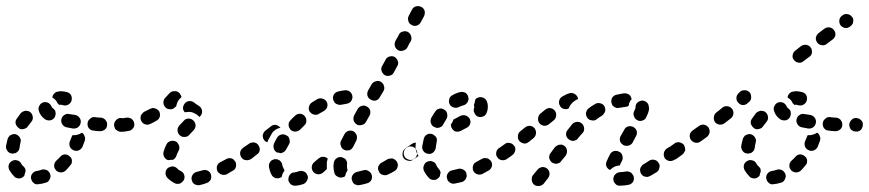

<svg xmlns="http://www.w3.org/2000/svg" viewBox="-31 -586 2887 638"><path d="M129 17Q132 14 134 10Q136 6 137 1Q137 -3 136 -7Q135 -8 135 -9Q135 -9 135 -10Q133 -12 132 -14Q128 -20 121 -22Q114 -24 107 -22Q99 -19 92 -18Q83 -17 77 -10Q71 -3 72 7Q73 11 75 15Q77 19 81 22Q84 25 88 26Q93 27 97 26Q109 25 121 21Q126 20 129 17ZM41 5Q37 7 32 7Q28 7 23 5Q19 4 16 0Q7 -9 0 -21Q-4 -29 -2 -38Q1 -47 9 -51Q17 -56 26 -53Q35 -51 39 -43Q43 -36 48 -32Q51 -29 53 -25Q54 -21 54 -17Q52 -12 51 -7Q50 -5 50 -2Q49 -1 49 -1Q48 0 48 0Q45 3 41 5ZM207 -43Q208 -47 208 -52Q208 -56 206 -60Q204 -64 200 -67Q193 -73 184 -73Q175 -72 169 -65Q163 -58 156 -52Q153 -49 151 -45Q149 -41 149 -37Q149 -32 150 -28Q152 -24 155 -20Q161 -14 171 -13Q180 -13 187 -19Q195 -27 202 -36Q205 -39 207 -43ZM-6 -84Q-12 -92 -11 -101Q-9 -112 -6 -123Q-5 -128 -2 -131Q0 -135 4 -137Q8 -139 12 -140Q17 -141 21 -140Q30 -137 35 -129Q40 -121 37 -112Q35 -104 34 -95Q33 -90 31 -86Q29 -83 25 -80Q24 -79 22 -78Q21 -77 20 -77Q17 -77 14 -76Q11 -76 9 -75Q9 -75 9 -76Q9 -76 8 -76Q-1 -77 -6 -84ZM252 -128Q251 -132 249 -136Q248 -139 246 -141Q244 -144 241 -145Q234 -140 225 -138Q217 -136 210 -137Q209 -136 209 -135Q208 -134 208 -133Q205 -125 201 -116Q198 -108 201 -99Q204 -91 213 -87Q221 -83 230 -86Q239 -90 243 -98Q247 -109 251 -119Q252 -124 252 -128ZM387 -155Q393 -162 393 -171Q394 -175 392 -180Q390 -184 387 -187Q384 -190 380 -192Q376 -193 371 -194H370Q361 -194 355 -187Q348 -180 348 -171Q348 -167 350 -162Q351 -158 354 -155Q358 -152 362 -150Q366 -149 370 -149H371Q380 -148 387 -155ZM287 -151 301 -150Q311 -150 318 -156Q325 -162 325 -172Q325 -176 324 -180Q322 -184 319 -188Q316 -191 312 -193Q308 -195 304 -195L290 -196L284 -197Q279 -197 275 -196Q271 -194 268 -191Q264 -188 262 -184Q260 -180 260 -176Q259 -166 265 -159Q271 -152 281 -152ZM25 -167Q22 -171 21 -175Q20 -179 21 -184Q22 -188 25 -192Q31 -201 38 -210Q41 -213 45 -215Q49 -217 54 -218Q58 -218 62 -217Q67 -216 70 -213Q77 -207 78 -197Q79 -188 73 -181Q67 -174 62 -167Q58 -160 50 -158Q42 -155 35 -158Q34 -159 33 -159Q33 -159 32 -160Q31 -160 31 -161Q27 -163 25 -167ZM228 -163Q236 -169 237 -178Q239 -187 233 -195Q228 -202 219 -204Q208 -206 199 -207Q190 -209 183 -204Q175 -199 173 -190Q171 -181 176 -173Q181 -165 190 -163Q200 -161 211 -159Q221 -158 228 -163ZM135 -186Q126 -185 118 -190Q102 -202 98 -218Q95 -227 100 -235Q104 -243 113 -246Q122 -248 130 -244Q138 -239 141 -230Q141 -230 141 -230Q141 -230 141 -230Q143 -228 145 -226Q151 -222 153 -216Q155 -209 153 -203Q153 -201 152 -199Q152 -198 151 -197Q150 -196 150 -195Q144 -187 135 -186ZM169 -283Q180 -283 191 -280Q200 -278 205 -270Q209 -262 207 -253Q205 -244 197 -239Q189 -234 180 -236Q175 -238 169 -238Q167 -238 166 -237Q163 -241 160 -243Q158 -248 155 -252Q150 -258 143 -262Q144 -271 150 -276Q156 -282 165 -282Q167 -283 169 -283Z M663 18Q667 15 669 11Q671 7 671 3Q671 -2 670 -6Q667 -15 659 -19Q650 -23 642 -20Q632 -17 623 -15Q614 -13 609 -5Q604 3 606 12Q607 16 609 20Q612 24 615 26Q619 28 624 29Q628 30 632 29Q644 27 656 22Q660 21 663 18ZM558 25Q563 25 567 24Q571 22 574 19Q578 16 580 12Q584 4 581 -5Q578 -14 569 -18Q562 -21 558 -26Q555 -29 551 -31Q547 -33 542 -33Q538 -33 534 -31Q529 -30 526 -27Q519 -20 519 -11Q519 -2 525 5Q536 16 550 23Q554 25 558 25ZM753 -32Q755 -41 751 -49Q748 -53 745 -56Q741 -59 737 -60Q732 -61 728 -60Q724 -60 720 -57Q710 -52 701 -47Q693 -43 690 -34Q688 -25 692 -16Q694 -13 698 -10Q701 -7 706 -6Q710 -4 714 -5Q719 -5 723 -7Q732 -13 743 -19Q751 -23 753 -32ZM813 -73Q815 -82 809 -90Q807 -94 803 -96Q799 -98 795 -99Q790 -100 786 -99Q782 -98 778 -95L776 -94Q769 -89 767 -80Q766 -71 771 -63Q774 -59 777 -57Q781 -54 786 -54Q790 -53 794 -54Q799 -55 802 -57L804 -59Q812 -64 813 -73ZM514 -66Q510 -74 513 -83Q516 -94 522 -106Q526 -114 535 -117Q544 -120 553 -116Q557 -114 559 -111Q562 -107 564 -103Q565 -99 565 -94Q565 -90 563 -86Q558 -77 555 -68Q554 -64 551 -61Q548 -57 544 -55Q544 -55 544 -55Q544 -55 544 -55Q543 -55 543 -55Q536 -55 529 -54Q529 -54 528 -54Q527 -54 527 -54Q518 -57 514 -66ZM559 -151Q560 -142 567 -136Q574 -130 583 -131Q593 -131 599 -139Q605 -146 613 -154Q619 -161 619 -170Q618 -180 611 -186Q605 -192 595 -192Q586 -192 580 -185Q572 -176 564 -168Q558 -160 559 -151ZM405 -154Q408 -156 411 -160Q414 -163 415 -168Q416 -172 415 -176Q414 -185 406 -191Q399 -196 389 -195Q380 -193 371 -193Q362 -193 355 -187Q349 -180 349 -171Q349 -162 355 -155Q362 -148 371 -148Q383 -148 396 -151Q401 -151 405 -154ZM500 -198Q502 -207 498 -216Q496 -219 492 -222Q488 -225 484 -226Q480 -227 475 -227Q471 -226 467 -224Q458 -219 449 -215Q445 -213 442 -209Q439 -206 437 -202Q436 -198 436 -193Q436 -189 438 -185Q442 -176 451 -173Q460 -170 468 -174Q479 -179 489 -185Q497 -189 500 -198ZM596 -250Q606 -251 613 -246Q622 -239 630 -234Q638 -229 640 -220Q642 -211 637 -203Q636 -201 634 -200Q633 -198 632 -197Q629 -200 627 -202Q620 -208 612 -211Q604 -215 594 -214Q589 -214 583 -213Q578 -218 577 -226Q577 -234 582 -241Q587 -248 596 -250ZM534 -223Q524 -223 518 -230Q512 -237 512 -246Q512 -255 519 -262Q526 -269 532 -276Q538 -283 548 -283Q557 -284 564 -278Q567 -275 569 -271Q572 -267 572 -263Q572 -263 572 -263Q572 -263 572 -263Q567 -259 563 -254Q558 -247 556 -239Q556 -237 555 -234Q553 -231 550 -229Q543 -222 534 -223Z M989 14Q994 6 991 -3Q990 -3 990 -4Q990 -4 990 -4Q988 -7 987 -10Q986 -12 984 -13Q982 -15 979 -16Q975 -18 971 -18Q966 -19 962 -17Q954 -14 947 -13Q942 -13 938 -11Q934 -8 932 -5Q929 -1 928 3Q927 8 927 12Q929 21 936 27Q944 32 953 31Q964 30 976 26Q985 23 989 14ZM1197 19Q1201 16 1203 12Q1205 8 1205 4Q1206 -1 1204 -5Q1201 -14 1193 -18Q1185 -23 1176 -20Q1165 -17 1156 -15Q1147 -13 1142 -6Q1136 2 1138 11Q1139 15 1141 19Q1143 23 1147 26Q1151 28 1155 29Q1159 30 1164 29Q1176 27 1189 23Q1194 22 1197 19ZM886 6Q877 4 872 -4Q865 -17 863 -31Q862 -36 863 -40Q864 -44 867 -48Q869 -52 873 -54Q877 -56 881 -57Q891 -58 898 -53Q906 -47 907 -38Q908 -32 911 -27Q912 -25 913 -23Q914 -21 914 -18Q908 -11 906 -2Q906 0 905 2Q905 2 904 3Q904 3 903 3Q895 8 886 6ZM1091 1Q1082 -3 1080 -12Q1077 -23 1077 -35Q1077 -39 1078 -44Q1079 -53 1086 -59Q1093 -65 1103 -64Q1107 -63 1111 -61Q1115 -59 1118 -56Q1120 -52 1122 -48Q1123 -43 1122 -39Q1122 -37 1122 -35Q1122 -29 1123 -24Q1124 -23 1124 -22Q1124 -21 1124 -20Q1124 -19 1123 -19Q1118 -11 1116 -2Q1116 -2 1116 -1Q1114 1 1112 2Q1110 3 1108 3Q1099 6 1091 1ZM1290 -31Q1293 -40 1288 -48Q1286 -52 1282 -55Q1279 -57 1275 -59Q1270 -60 1266 -59Q1261 -59 1257 -57Q1247 -51 1238 -46Q1234 -44 1231 -41Q1228 -37 1226 -33Q1225 -29 1225 -24Q1226 -20 1228 -16Q1232 -7 1241 -5Q1250 -2 1258 -6Q1269 -11 1279 -17Q1288 -22 1290 -31ZM1058 -59Q1055 -62 1052 -63Q1048 -65 1044 -65Q1039 -65 1035 -64Q1031 -62 1027 -59Q1020 -53 1013 -47Q1006 -41 1005 -32Q1004 -23 1010 -15Q1016 -8 1025 -7Q1034 -6 1042 -12Q1048 -18 1055 -24Q1055 -29 1055 -35Q1055 -41 1055 -47Q1056 -53 1058 -59ZM1352 -65Q1354 -69 1355 -73Q1356 -78 1355 -82Q1354 -86 1351 -90Q1346 -98 1337 -99Q1328 -101 1320 -95Q1318 -94 1316 -93Q1308 -87 1307 -78Q1305 -69 1310 -61Q1315 -54 1325 -52Q1334 -50 1341 -55Q1344 -57 1346 -59Q1350 -61 1352 -65ZM832 -87Q833 -97 827 -104Q825 -108 821 -110Q817 -112 812 -113Q808 -113 804 -112Q799 -111 796 -108Q786 -101 778 -96Q775 -93 772 -89Q770 -86 769 -81Q768 -77 769 -72Q770 -68 772 -64Q778 -57 787 -55Q796 -53 804 -58Q812 -64 823 -73Q831 -78 832 -87ZM890 -129Q895 -137 904 -139Q913 -141 921 -136Q925 -134 928 -131Q930 -127 931 -123Q932 -118 932 -114Q931 -109 929 -106Q924 -98 920 -90Q917 -84 912 -81Q906 -77 900 -77Q898 -78 895 -79Q892 -79 890 -79Q881 -84 879 -92Q876 -101 880 -110Q884 -119 890 -129ZM1100 -109Q1100 -105 1102 -101Q1103 -96 1106 -93Q1109 -90 1113 -88Q1117 -86 1122 -86Q1126 -86 1131 -87Q1135 -89 1138 -92Q1141 -95 1143 -99Q1148 -109 1153 -119Q1157 -128 1154 -137Q1151 -145 1143 -150Q1139 -152 1134 -152Q1130 -152 1126 -151Q1121 -149 1118 -146Q1115 -143 1113 -139Q1107 -128 1102 -118Q1100 -114 1100 -109ZM882 -153Q890 -159 899 -161Q900 -161 901 -161Q901 -162 901 -162Q901 -162 900 -162Q895 -169 885 -171Q876 -172 869 -166L851 -152Q847 -149 845 -145Q843 -141 842 -137Q842 -132 843 -128Q844 -124 847 -120Q849 -118 851 -116Q854 -114 857 -113Q858 -116 860 -120Q865 -130 871 -140Q875 -148 882 -153ZM953 -149Q961 -150 967 -156Q973 -162 980 -169Q987 -175 987 -185Q987 -194 981 -201Q974 -208 965 -208Q956 -208 949 -201Q941 -194 934 -186Q931 -183 929 -179Q928 -175 928 -170Q928 -166 930 -162Q932 -158 935 -154Q935 -154 935 -154Q936 -154 936 -154Q937 -153 938 -152Q945 -148 953 -149ZM1144 -186Q1147 -177 1155 -172Q1163 -168 1172 -171Q1181 -173 1185 -181L1197 -202Q1201 -210 1199 -219Q1196 -228 1188 -232Q1180 -237 1171 -234Q1162 -232 1157 -223L1146 -203Q1142 -195 1144 -186ZM996 -232Q998 -241 1006 -246Q1015 -252 1024 -257Q1033 -261 1041 -258Q1050 -256 1055 -247Q1057 -243 1057 -239Q1058 -235 1056 -230Q1055 -226 1052 -223Q1049 -219 1045 -217Q1037 -213 1029 -208Q1022 -203 1014 -205Q1006 -206 1001 -212Q1000 -213 999 -214Q999 -214 999 -214Q999 -215 998 -215Q993 -223 996 -232ZM1079 -273Q1084 -280 1093 -282Q1104 -285 1115 -286Q1125 -287 1132 -281Q1139 -275 1140 -266Q1141 -262 1139 -257Q1138 -253 1135 -249Q1133 -246 1129 -244Q1125 -242 1120 -241Q1112 -240 1103 -238Q1098 -237 1094 -238Q1090 -239 1086 -241Q1083 -243 1081 -245Q1079 -248 1078 -251Q1077 -252 1076 -254Q1076 -255 1076 -255Q1076 -255 1076 -256Q1074 -265 1079 -273ZM1190 -268Q1193 -259 1201 -255Q1209 -250 1218 -252Q1227 -255 1231 -263L1243 -283Q1248 -291 1245 -300Q1243 -309 1235 -314Q1227 -319 1218 -316Q1209 -314 1204 -306L1192 -285Q1188 -277 1190 -268ZM1237 -350Q1240 -341 1248 -336Q1256 -332 1265 -335Q1274 -337 1278 -346L1289 -366Q1294 -374 1291 -383Q1288 -392 1280 -397Q1272 -401 1263 -398Q1254 -396 1250 -387L1239 -367Q1234 -359 1237 -350ZM1291 -464 1283 -450Q1279 -442 1281 -433Q1284 -424 1292 -419Q1300 -415 1309 -418Q1318 -420 1323 -429L1330 -443L1334 -449Q1338 -457 1335 -466Q1333 -475 1324 -480Q1316 -484 1307 -481Q1298 -479 1294 -470ZM1326 -516Q1328 -507 1337 -503Q1345 -498 1354 -501Q1363 -504 1367 -512L1378 -532Q1382 -541 1380 -550Q1377 -559 1369 -563Q1360 -567 1351 -565Q1342 -562 1338 -554L1327 -533Q1323 -525 1326 -516Z M1511 15Q1515 12 1517 8Q1519 4 1520 0Q1520 -4 1519 -9Q1517 -18 1509 -22Q1501 -27 1492 -25Q1482 -22 1472 -20Q1463 -19 1458 -11Q1452 -4 1454 5Q1455 10 1457 14Q1459 17 1463 20Q1467 23 1471 24Q1475 25 1480 24Q1491 22 1503 19Q1508 18 1511 15ZM1411 12Q1401 12 1395 6Q1384 -5 1377 -20Q1374 -29 1378 -37Q1381 -46 1390 -49Q1398 -53 1407 -49Q1416 -46 1419 -37Q1422 -30 1426 -26Q1429 -23 1431 -19Q1433 -15 1433 -11Q1432 -9 1432 -8Q1431 -5 1431 -2Q1430 0 1429 2Q1428 4 1426 5Q1420 12 1411 12ZM1603 -32Q1606 -41 1601 -50Q1599 -53 1595 -56Q1592 -59 1588 -60Q1583 -61 1579 -61Q1574 -60 1570 -58Q1561 -53 1552 -48Q1548 -46 1545 -43Q1542 -40 1541 -35Q1539 -31 1540 -27Q1540 -22 1542 -18Q1546 -10 1555 -7Q1564 -4 1572 -8Q1582 -13 1592 -19Q1600 -23 1603 -32ZM1664 -73Q1666 -82 1660 -90Q1658 -94 1654 -96Q1650 -98 1646 -99Q1641 -100 1637 -99Q1633 -98 1629 -95L1627 -94Q1620 -89 1618 -80Q1616 -70 1622 -63Q1624 -59 1628 -57Q1632 -54 1636 -54Q1641 -53 1645 -54Q1649 -55 1653 -57L1655 -59Q1663 -64 1664 -73ZM1329 -55Q1320 -57 1314 -64Q1312 -68 1311 -72Q1310 -77 1311 -81Q1312 -86 1314 -89Q1317 -93 1320 -96L1338 -108Q1341 -110 1344 -111Q1348 -112 1351 -112Q1350 -108 1350 -104Q1349 -95 1351 -87Q1353 -78 1358 -70Q1359 -69 1360 -68L1346 -58Q1338 -53 1329 -55ZM1376 -84Q1382 -76 1391 -75Q1400 -73 1408 -79Q1415 -85 1417 -94Q1418 -104 1420 -114Q1421 -118 1421 -122Q1420 -127 1418 -131Q1415 -134 1411 -137Q1408 -140 1403 -141Q1394 -143 1386 -138Q1379 -133 1377 -124Q1374 -112 1372 -100Q1371 -91 1376 -84ZM1480 -191 1499 -201Q1508 -205 1517 -202Q1525 -199 1530 -191Q1534 -182 1531 -174Q1528 -165 1519 -161L1500 -151Q1491 -147 1483 -149Q1474 -152 1470 -161Q1468 -163 1468 -166Q1467 -169 1467 -172Q1469 -175 1471 -178Q1474 -183 1476 -189Q1477 -189 1478 -190Q1479 -190 1480 -191ZM1400 -186Q1399 -181 1401 -177Q1402 -173 1405 -169Q1408 -166 1412 -164Q1416 -162 1420 -161Q1425 -161 1429 -162Q1433 -164 1437 -166Q1440 -169 1442 -173Q1447 -182 1452 -190Q1457 -198 1455 -207Q1454 -216 1446 -221Q1438 -227 1429 -225Q1420 -223 1415 -215Q1408 -205 1402 -194Q1400 -190 1400 -186ZM1586 -251Q1582 -259 1573 -262Q1564 -265 1556 -261Q1554 -260 1552 -259Q1550 -257 1548 -255Q1548 -254 1548 -253Q1547 -245 1544 -238Q1544 -236 1544 -234Q1545 -233 1545 -231Q1545 -230 1545 -229Q1541 -220 1545 -212Q1548 -203 1556 -199Q1560 -197 1565 -197Q1569 -197 1574 -199Q1578 -200 1581 -203Q1584 -206 1586 -211Q1590 -220 1590 -232Q1590 -242 1586 -251ZM1462 -257Q1459 -248 1463 -240Q1467 -232 1476 -229Q1485 -226 1493 -230Q1501 -234 1509 -236Q1513 -237 1517 -240Q1521 -243 1523 -247Q1525 -251 1526 -255Q1526 -259 1525 -264Q1523 -273 1515 -278Q1507 -282 1498 -280Q1485 -277 1473 -270Q1464 -266 1462 -257Z M1795 -11Q1794 -20 1787 -26Q1783 -29 1779 -30Q1775 -31 1770 -31Q1766 -30 1762 -28Q1758 -26 1755 -22L1740 -4Q1735 3 1736 12Q1737 22 1744 28Q1751 33 1760 32Q1770 31 1776 24L1790 6Q1796 -2 1795 -11ZM2072 19Q2077 11 2075 2Q2074 -3 2071 -6Q2069 -10 2065 -13Q2061 -15 2057 -16Q2053 -17 2048 -16Q2038 -14 2029 -14Q2025 -13 2021 -12Q2017 -10 2014 -7Q2010 -4 2009 0Q2007 5 2007 9Q2007 18 2014 25Q2020 32 2030 31Q2043 31 2058 28Q2067 26 2072 19ZM2157 -20Q2159 -23 2160 -28Q2161 -32 2161 -37Q2160 -41 2157 -45Q2153 -53 2143 -55Q2134 -57 2126 -52Q2116 -45 2107 -40Q2103 -38 2101 -34Q2098 -31 2097 -27Q2095 -22 2096 -18Q2097 -13 2099 -9Q2101 -6 2104 -3Q2108 0 2112 1Q2117 2 2121 2Q2125 1 2129 -1Q2140 -7 2151 -14Q2154 -16 2157 -20ZM1996 -73Q2000 -81 2009 -84Q2018 -86 2026 -82Q2035 -78 2037 -69Q2040 -60 2036 -52Q2031 -43 2028 -36Q2020 -36 2013 -33Q2004 -29 1998 -23Q1997 -22 1996 -21Q1988 -25 1984 -33Q1981 -42 1985 -50Q1989 -60 1996 -73ZM1853 -86Q1852 -95 1845 -101Q1841 -104 1837 -105Q1832 -106 1828 -105Q1823 -105 1820 -102Q1816 -100 1813 -97L1799 -78Q1793 -71 1794 -61Q1796 -52 1803 -46Q1806 -44 1811 -43Q1815 -41 1820 -42Q1824 -43 1828 -45Q1832 -47 1834 -51L1849 -69Q1854 -77 1853 -86ZM2221 -65Q2223 -69 2224 -73Q2225 -78 2224 -82Q2223 -86 2220 -90Q2215 -98 2206 -99Q2196 -101 2189 -95L2184 -92Q2180 -89 2178 -85Q2175 -81 2175 -77Q2174 -73 2175 -68Q2176 -64 2178 -60Q2184 -53 2193 -51Q2202 -50 2210 -55L2215 -59Q2219 -61 2221 -65ZM1678 -78Q1680 -81 1681 -86Q1682 -90 1681 -95Q1680 -99 1677 -102Q1671 -110 1662 -111Q1653 -113 1646 -107Q1637 -101 1629 -95Q1622 -90 1620 -81Q1618 -72 1624 -64Q1629 -57 1638 -55Q1647 -53 1655 -59Q1663 -64 1672 -71Q1676 -74 1678 -78ZM2029 -127Q2028 -122 2029 -118Q2030 -114 2033 -110Q2036 -107 2040 -104Q2048 -100 2057 -102Q2066 -104 2071 -112L2082 -133Q2085 -137 2085 -141Q2086 -146 2085 -150Q2084 -154 2081 -158Q2078 -161 2074 -164Q2066 -168 2057 -166Q2048 -164 2044 -156L2032 -135Q2029 -131 2029 -127ZM1748 -135Q1750 -139 1750 -144Q1751 -148 1749 -152Q1748 -157 1745 -160Q1739 -167 1730 -168Q1720 -168 1713 -162L1697 -149Q1690 -143 1690 -133Q1689 -124 1695 -117Q1698 -114 1702 -112Q1706 -110 1711 -109Q1715 -109 1719 -110Q1723 -112 1727 -115L1743 -128Q1746 -131 1748 -135ZM1910 -160Q1909 -170 1902 -176Q1895 -182 1886 -181Q1876 -180 1870 -173Q1863 -164 1855 -154Q1849 -147 1850 -137Q1852 -128 1859 -123Q1862 -120 1867 -119Q1871 -117 1876 -118Q1880 -119 1884 -121Q1888 -123 1890 -127Q1897 -136 1905 -144Q1911 -151 1910 -160ZM1817 -203Q1818 -212 1812 -219Q1806 -226 1796 -227Q1787 -227 1780 -221L1764 -208Q1757 -201 1757 -192Q1756 -183 1762 -176Q1768 -169 1778 -168Q1787 -168 1794 -174L1810 -187Q1817 -193 1817 -203ZM2081 -228Q2080 -227 2080 -225Q2079 -222 2076 -216Q2072 -207 2076 -199Q2079 -190 2088 -186Q2092 -184 2096 -184Q2101 -184 2105 -186Q2109 -187 2112 -190Q2115 -193 2117 -198Q2121 -206 2123 -212Q2126 -221 2126 -227Q2126 -229 2125 -230Q2125 -240 2118 -246Q2111 -252 2102 -252Q2097 -251 2093 -249Q2089 -248 2086 -244Q2083 -241 2082 -237Q2080 -232 2081 -228Q2081 -228 2081 -228Q2081 -228 2081 -228ZM1976 -209Q1979 -212 1980 -217Q1981 -221 1980 -225Q1979 -230 1977 -234Q1972 -241 1963 -243Q1953 -245 1946 -240Q1935 -234 1925 -226Q1921 -223 1919 -219Q1917 -215 1916 -211Q1916 -206 1917 -202Q1918 -198 1921 -194Q1926 -187 1936 -186Q1945 -184 1952 -190Q1961 -197 1970 -202Q1974 -205 1976 -209ZM1827 -251Q1829 -260 1837 -265Q1850 -273 1861 -276Q1870 -279 1878 -274Q1886 -270 1889 -261Q1890 -260 1890 -259Q1890 -258 1890 -257Q1884 -255 1879 -251Q1871 -246 1866 -239Q1861 -233 1859 -226Q1852 -222 1843 -224Q1834 -226 1830 -234Q1825 -242 1827 -251ZM2052 -275Q2048 -276 2043 -276Q2030 -274 2017 -271Q2008 -269 2003 -261Q1999 -253 2001 -244Q2002 -240 2004 -236Q2007 -233 2011 -230Q2015 -228 2019 -227Q2024 -227 2028 -228Q2038 -230 2048 -231Q2051 -232 2054 -232Q2056 -233 2058 -235Q2059 -239 2060 -244Q2063 -251 2068 -257Q2067 -261 2065 -265Q2063 -269 2060 -271Q2056 -274 2052 -275Z M2242 -79Q2245 -83 2246 -87Q2246 -91 2245 -96Q2244 -100 2242 -104Q2239 -108 2235 -110Q2232 -112 2227 -113Q2223 -114 2218 -113Q2214 -112 2210 -109L2189 -94Q2185 -91 2183 -88Q2181 -84 2180 -79Q2179 -75 2180 -71Q2181 -66 2184 -63Q2186 -59 2190 -57Q2194 -54 2198 -53Q2203 -53 2207 -54Q2211 -55 2215 -57L2236 -72Q2240 -75 2242 -79ZM2327 -146Q2328 -155 2323 -163Q2320 -166 2316 -169Q2312 -171 2308 -172Q2303 -172 2299 -171Q2295 -170 2291 -167L2270 -152Q2262 -146 2261 -137Q2260 -128 2265 -121Q2268 -117 2272 -115Q2275 -112 2280 -112Q2284 -111 2289 -112Q2293 -113 2297 -116L2318 -131Q2325 -137 2327 -146ZM2406 -208Q2407 -218 2401 -225Q2395 -232 2386 -233Q2376 -234 2369 -228Q2360 -220 2349 -212Q2342 -206 2341 -197Q2340 -187 2345 -180Q2351 -173 2360 -172Q2370 -171 2377 -177Q2388 -185 2398 -193Q2405 -199 2406 -208ZM2465 -264Q2465 -274 2459 -280Q2456 -283 2451 -285Q2447 -287 2443 -286Q2438 -286 2434 -285Q2430 -283 2427 -280Q2425 -278 2423 -276Q2416 -269 2416 -260Q2416 -250 2423 -244Q2429 -237 2438 -237Q2448 -237 2454 -244Q2457 -246 2459 -248Q2466 -255 2465 -264Z M2572 17Q2575 14 2577 10Q2579 6 2580 1Q2580 -3 2579 -7Q2578 -8 2578 -9Q2578 -9 2578 -10Q2576 -12 2575 -14Q2571 -20 2564 -22Q2557 -24 2550 -22Q2542 -19 2535 -18Q2526 -17 2520 -10Q2514 -3 2515 7Q2516 11 2518 15Q2520 19 2524 22Q2527 25 2531 26Q2536 27 2540 26Q2552 25 2564 21Q2569 20 2572 17ZM2484 5Q2480 7 2475 7Q2471 7 2466 5Q2462 4 2459 0Q2450 -9 2443 -21Q2439 -29 2441 -38Q2444 -47 2452 -51Q2460 -56 2469 -53Q2478 -51 2482 -43Q2486 -36 2491 -32Q2494 -29 2496 -25Q2497 -21 2497 -17Q2495 -12 2494 -7Q2493 -5 2493 -2Q2492 -1 2492 -1Q2491 0 2491 0Q2488 3 2484 5ZM2650 -43Q2651 -47 2651 -52Q2651 -56 2649 -60Q2647 -64 2643 -67Q2636 -73 2627 -73Q2618 -72 2612 -65Q2606 -58 2599 -52Q2596 -49 2594 -45Q2592 -41 2592 -37Q2592 -32 2593 -28Q2595 -24 2598 -20Q2604 -14 2614 -13Q2623 -13 2630 -19Q2638 -27 2645 -36Q2648 -39 2650 -43ZM2437 -84Q2431 -92 2432 -101Q2434 -112 2437 -123Q2438 -128 2441 -131Q2443 -135 2447 -137Q2451 -139 2455 -140Q2460 -141 2464 -140Q2473 -137 2478 -129Q2483 -121 2480 -112Q2478 -104 2477 -95Q2476 -90 2474 -86Q2472 -83 2468 -80Q2467 -79 2465 -78Q2464 -77 2463 -77Q2460 -77 2457 -76Q2454 -76 2452 -75Q2452 -75 2452 -76Q2452 -76 2451 -76Q2442 -77 2437 -84ZM2695 -128Q2694 -132 2692 -136Q2691 -139 2689 -141Q2687 -144 2684 -145Q2677 -140 2668 -138Q2660 -136 2653 -137Q2652 -136 2652 -135Q2651 -134 2651 -133Q2648 -125 2644 -116Q2641 -108 2644 -99Q2647 -91 2656 -87Q2664 -83 2673 -86Q2682 -90 2686 -98Q2690 -109 2694 -119Q2695 -124 2695 -128ZM2830 -155Q2836 -162 2836 -171Q2837 -175 2835 -180Q2833 -184 2830 -187Q2827 -190 2823 -192Q2819 -193 2814 -194H2813Q2804 -194 2798 -187Q2791 -180 2791 -171Q2791 -167 2793 -162Q2794 -158 2797 -155Q2801 -152 2805 -150Q2809 -149 2813 -149H2814Q2823 -148 2830 -155ZM2730 -151 2744 -150Q2754 -150 2761 -156Q2768 -162 2768 -172Q2768 -176 2767 -180Q2765 -184 2762 -188Q2759 -191 2755 -193Q2751 -195 2747 -195L2733 -196L2727 -197Q2722 -197 2718 -196Q2714 -194 2711 -191Q2707 -188 2705 -184Q2703 -180 2703 -176Q2702 -166 2708 -159Q2714 -152 2724 -152ZM2468 -167Q2465 -171 2464 -175Q2463 -179 2464 -184Q2465 -188 2468 -192Q2474 -201 2481 -210Q2484 -213 2488 -215Q2492 -217 2497 -218Q2501 -218 2505 -217Q2510 -216 2513 -213Q2520 -207 2521 -197Q2522 -188 2516 -181Q2510 -174 2505 -167Q2501 -160 2493 -158Q2485 -155 2478 -158Q2477 -159 2476 -159Q2476 -159 2475 -160Q2474 -160 2474 -161Q2470 -163 2468 -167ZM2671 -163Q2679 -169 2680 -178Q2682 -187 2676 -195Q2671 -202 2662 -204Q2651 -206 2642 -207Q2633 -209 2626 -204Q2618 -199 2616 -190Q2614 -181 2619 -173Q2624 -165 2633 -163Q2643 -161 2654 -159Q2664 -158 2671 -163ZM2578 -186Q2569 -185 2561 -190Q2545 -202 2541 -218Q2538 -227 2543 -235Q2547 -243 2556 -246Q2565 -248 2573 -244Q2581 -239 2584 -230Q2584 -230 2584 -230Q2584 -230 2584 -230Q2586 -228 2588 -226Q2594 -222 2596 -216Q2598 -209 2596 -203Q2596 -201 2595 -199Q2595 -198 2594 -197Q2593 -196 2593 -195Q2587 -187 2578 -186ZM2612 -283Q2623 -283 2634 -280Q2643 -278 2648 -270Q2652 -262 2650 -253Q2648 -244 2640 -239Q2632 -234 2623 -236Q2618 -238 2612 -238Q2610 -238 2609 -237Q2606 -241 2603 -243Q2601 -248 2598 -252Q2593 -258 2586 -262Q2587 -271 2593 -276Q2599 -282 2608 -282Q2610 -283 2612 -283Z M2667 -411Q2668 -421 2663 -428Q2657 -436 2648 -437Q2639 -438 2631 -433L2612 -418Q2604 -412 2603 -403Q2601 -394 2607 -387Q2613 -379 2622 -378Q2631 -376 2638 -382L2658 -397Q2666 -402 2667 -411ZM2745 -469Q2746 -479 2740 -486Q2735 -493 2726 -495Q2716 -496 2709 -491L2689 -476Q2682 -470 2680 -461Q2679 -452 2685 -444Q2690 -437 2699 -436Q2709 -434 2716 -440L2736 -455Q2743 -460 2745 -469ZM2801 -505Q2804 -509 2804 -514Q2805 -518 2804 -523Q2803 -527 2800 -530Q2794 -538 2785 -539Q2776 -541 2769 -535L2767 -534Q2759 -528 2758 -519Q2757 -510 2762 -502Q2768 -495 2777 -493Q2786 -492 2794 -498L2795 -499Q2799 -502 2801 -505Z"/></svg>

Font: FRB American Cursive Dashed Extrabold
Style: Bold Italic
Weight: 800
Italic angle: -25°
Version: Version 2.0;Modular Font Editor K font №1